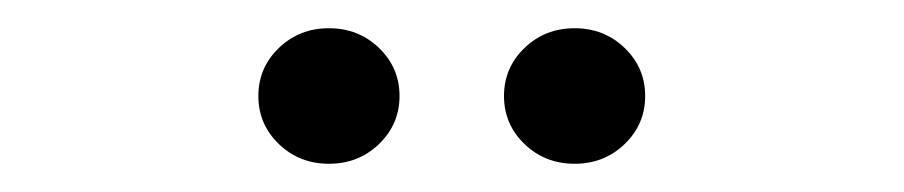

<svg xmlns="http://www.w3.org/2000/svg" viewBox="-20 -727 640 136"><path d="M213 -611Q192 -611 177.5 -625Q163 -639 163 -659Q163 -679 177.5 -693Q192 -707 213 -707Q234 -707 248.5 -693Q263 -679 263 -659Q263 -639 248.5 -625Q234 -611 213 -611ZM387 -611Q366 -611 351.5 -625Q337 -639 337 -659Q337 -679 351.5 -693Q366 -707 387 -707Q408 -707 422.5 -693Q437 -679 437 -659Q437 -639 422.5 -625Q408 -611 387 -611Z"/></svg>

Font: Red Hat Display VF
Style: Regular
Weight: 300
Designer: Pentagram, MCKL
Foundry: Pentagram, MCKL
Version: Version 1.023